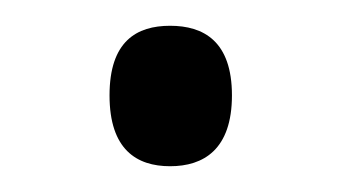

<svg xmlns="http://www.w3.org/2000/svg" viewBox="-20 -431 265 149"><path d="M112 -302C138 -302 160 -315 160 -357C160 -399 138 -411 112 -411C86 -411 65 -399 65 -357C65 -315 86 -302 112 -302Z"/></svg>

Font: Noto Serif Telugu Light
Style: Regular
Weight: 300
Designer: Jelle Bosma - Monotype Design Team
Foundry: Monotype Imaging Inc.
Version: Version 2.005